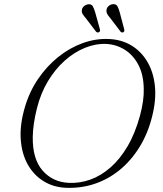

<svg xmlns="http://www.w3.org/2000/svg" viewBox="-20 -902 796 935"><path d="M510.5 -712Q571.5 -709.5 619.2 -681Q667 -652.5 697 -602.2Q727 -552 734.2 -484.5Q741.5 -417 721 -335.5Q700 -251 658.8 -184.8Q617.5 -118.5 561.5 -73.2Q505.5 -28 439.2 -6.2Q373 15.5 301 12.5Q240 10 192 -19.8Q144 -49.5 115 -101.2Q86 -153 81 -223.8Q76 -294.5 101 -379.5Q123 -455 165.2 -517.2Q207.5 -579.5 263.2 -624.2Q319 -669 382.5 -692Q446 -715 510.5 -712ZM315.5 -11.5Q368 -9 419.5 -27.2Q471 -45.5 517.2 -85.8Q563.5 -126 600.8 -189Q638 -252 661.5 -338Q671.5 -375 676.2 -408Q681 -441 680 -470Q679 -538 654.2 -585.5Q629.5 -633 588.8 -659Q548 -685 499 -688Q446.5 -690.5 394 -669.2Q341.5 -648 295 -606.5Q248.5 -565 213.2 -506.2Q178 -447.5 160 -375Q150 -335.5 145 -300.5Q140 -265.5 139.5 -235.5Q138 -127.5 187.5 -71.2Q237 -15 315.5 -11.5ZM443.5 -842 466.5 -759.5Q467.5 -755.5 467 -751.8Q466.5 -748 462.5 -745.5Q458.5 -743 454.8 -744Q451 -745 448 -747.5L397 -814.5Q389 -823.5 383.2 -832.2Q377.5 -841 378.5 -852Q379.5 -863.5 388.2 -871.2Q397 -879 409 -881Q425 -883 431.5 -872Q438 -861 443.5 -842ZM563 -842 585 -759Q586 -755 585.5 -751.5Q585 -748 581 -745.5Q577 -743 573.5 -744Q570 -745 567.5 -747.5L516.5 -814.5Q508 -824 502.8 -833Q497.5 -842 498.5 -853Q500 -864.5 508.5 -872.2Q517 -880 528.5 -881.5Q545 -883.5 551.5 -872.2Q558 -861 563 -842Z"/></svg>

Font: Fraunces ExtraLight
Style: Italic
Weight: 250
Italic angle: -16°
Version: Version 1.000;[b76b70a41]